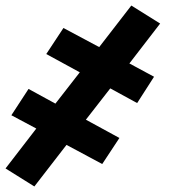

<svg xmlns="http://www.w3.org/2000/svg" viewBox="-30 -499 650 693"><path d="M94 174 -10 109 101 -35 11 -83 73 -178 170 -125 258 -238 137 -304 199 -398 328 -329 444 -479 548 -414 437 -270 526 -222 465 -127 368 -180 280 -67 401 -1 339 93 210 24Z"/></svg>

Font: Iosevka Aile Heavy Oblique
Style: Regular
Weight: 900
Italic angle: -9°
Designer: Belleve Invis
Foundry: Belleve Invis
Version: Version 31.1.0; ttfautohint (v1.8.4)